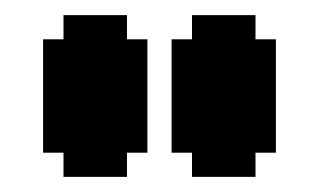

<svg xmlns="http://www.w3.org/2000/svg" viewBox="-20 -796 420 254"><path d="M64 -776H148V-744H175V-594H148V-562H64V-594H37V-744H64ZM234 -776H318V-744H345V-594H318V-562H234V-594H207V-744H234Z"/></svg>

Font: DNF Bit Bit TTF
Style: Regular
Weight: 400
Designer: Kim So-Yeon
Foundry: NEOPLE Inc.
Version: Version 1.000;September 28, 2022;FontCreator 14.0.0.2872 64-